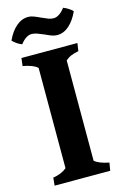

<svg xmlns="http://www.w3.org/2000/svg" viewBox="-130 -915 617 971"><g transform="rotate(-15 179.0 -429.5)"><path d="M106 -71V-596Q96 -606 74 -614.5Q52 -623 30 -626L35 -667H328L322 -626Q298 -621 283 -615Q268 -609 253 -596V-71Q273 -52 328 -41L321 0H30L34 -41Q79 -48 106 -71ZM9 -765Q29 -809 58 -834Q87 -859 121 -859Q134 -859 148 -854Q162 -849 183 -839Q205 -829 218 -824Q231 -819 245 -819Q260 -819 275.5 -829.5Q291 -840 304 -858Q315 -854 329 -845.5Q343 -837 352 -827Q332 -783 303.5 -757.5Q275 -732 241 -732Q227 -732 213 -737Q199 -742 178 -752Q162 -759 145.5 -765Q129 -771 116 -771Q86 -771 57 -733Q45 -737 31.5 -746Q18 -755 9 -765Z"/></g></svg>

Font: Caladea
Style: Bold
Weight: 700
Designer: Carolina Giovagnoli and Andres Torresi
Foundry: Carolina Giovagnoli & Andres Torresi
Version: Version 1.001